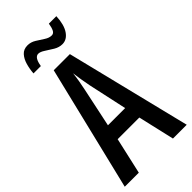

<svg xmlns="http://www.w3.org/2000/svg" viewBox="-281 -972 1034 1034"><g transform="rotate(-45 236.0 -455.0)"><path d="M367 0 319 -208H154L107 0H0L173 -714H296L472 0ZM253 -519Q241 -580 235 -629Q230 -579 217 -520L170 -298H301ZM84 -779Q86 -810 94.5 -840Q103 -870 120.5 -889.5Q138 -909 168 -909Q193 -909 215.5 -895Q238 -881 258.5 -867.5Q279 -854 298 -854Q313 -854 320.5 -869Q328 -884 332 -910H389Q386 -847 363 -813.5Q340 -780 306 -780Q281 -780 257.5 -794Q234 -808 213 -822Q192 -836 177 -836Q149 -836 140 -779Z"/></g></svg>

Font: Noto Sans Lao UI ExtCond Med
Style: Regular
Weight: 500
Width: 2
Designer: Monotype Design Team
Foundry: Monotype Imaging Inc.
Version: Version 2.000; ttfautohint (v1.8.4.7-5d5b)